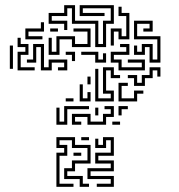

<svg xmlns="http://www.w3.org/2000/svg" viewBox="-20 -716 693 742"><path d="M348 -534V-624H258V-684H240V-654H180V-636H240V-600H228V-624H168V-666H228V-696H270V-636H360V-546H378V-636H408V-684H300V-666H384V-654H288V-696H420V-624H390V-534ZM408 -540V-606H450V-576H468V-654H438V-690H450V-666H480V-564H438V-594H420V-540ZM558 -474V-534H540V-504H498V-540H510V-516H528V-546H570V-486H588V-564H498V-636H570V-594H534V-606H558V-624H510V-576H600V-474ZM78 -564V-606H138V-630H150V-594H90V-576H144V-564ZM168 -504V-570H180V-516H198V-576H270V-546H318V-594H264V-606H330V-534H258V-564H210V-504ZM174 -594V-606H204V-594ZM48 -444V-516H78V-534H48V-570H60V-546H90V-504H60V-456H114V-444ZM438 -444V-474H408V-516H468V-534H444V-546H480V-504H420V-486H450V-456H528V-474H474V-486H540V-444ZM138 -444V-534H120V-474H84V-486H108V-546H150V-456H168V-486H240V-444H204V-456H228V-474H180V-444ZM18 -450V-540H30V-450ZM348 -474V-504H294V-516H360V-486H378V-510H390V-474ZM258 -480V-504H234V-516H270V-480ZM348 -324V-450H360V-336H408V-354H378V-456H420V-426H444V-414H408V-444H390V-366H420V-324ZM498 -384V-414H474V-426H510V-396H528V-426H558V-456H600V-420H588V-444H570V-414H540V-384ZM318 -390V-420H330V-390ZM438 -324V-396H474V-384H450V-336H498V-366H534V-354H510V-324ZM288 -324V-390H300V-336H318V-360H330V-324ZM234 -324V-336H264V-324ZM198 -234V-300H210V-246H228V-306H324V-294H240V-234ZM258 -234V-276H330V-246H378V-276H408V-294H384V-306H420V-264H390V-234H318V-264H270V-246H294V-234ZM438 -270V-306H474V-294H450V-270ZM348 -270V-300H360V-270ZM414 -234V-246H444V-234ZM198 6V-126H228V-144H198V-186H270V-156H330V-84H270V-54H240V-36H300V-6H324V6H288V-24H228V-66H258V-96H318V-144H258V-174H210V-156H240V-114H210V-6H264V6ZM294 -174V-186H324V-174ZM354 6V-6H408V-24H318V-66H408V-84H348V-126H408V-174H390V-144H348V-180H360V-156H378V-186H420V-114H360V-96H420V-54H330V-36H420V6ZM264 -114V-126H294V-114Z"/></svg>

Font: Rubik Maze
Style: Regular
Weight: 400
Designer: Hubert and Fischer, NaN
Foundry: Hubert and Fischer, NaN
Version: Version 2.200